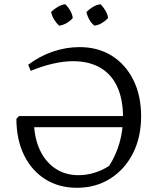

<svg xmlns="http://www.w3.org/2000/svg" viewBox="-20 -884 750 913"><path d="M346 9Q260 9 195 -32Q130 -73 94 -147Q58 -221 58 -319L70 -332H609V-279H110L141 -307Q143 -227 170 -170Q197 -113 244 -82Q291 -51 353 -51Q429 -51 499 -95Q532 -147 548.5 -205.5Q565 -264 565 -326Q565 -411 538 -470.5Q511 -530 457.5 -561.5Q404 -593 327 -593Q282 -593 230.5 -581Q179 -569 126 -547L114 -576Q168 -617 231 -638.5Q294 -660 358 -660Q446 -660 511.5 -619Q577 -578 614 -504Q651 -430 651 -331Q651 -231 612 -154.5Q573 -78 504 -34.5Q435 9 346 9ZM290 -864Q304 -851 314 -833.5Q324 -816 326 -798Q315 -785 297 -774.5Q279 -764 261 -762Q248 -774 237.5 -791Q227 -808 223 -827Q236 -840 253.5 -850.5Q271 -861 290 -864ZM458 -864Q471 -851 481.5 -833.5Q492 -816 494 -798Q482 -785 464.5 -774.5Q447 -764 429 -762Q414 -774 404.5 -791Q395 -808 391 -827Q404 -840 421 -850.5Q438 -861 458 -864Z"/></svg>

Font: Piazzolla 24pt
Style: Regular
Weight: 400
Designer: Juan Pablo del Peral
Foundry: Huerta Tipografica
Version: Version 2.005